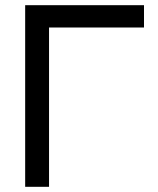

<svg xmlns="http://www.w3.org/2000/svg" viewBox="-20 -720 608 740"><path d="M77 0V-700H535V-614H169V0Z"/></svg>

Font: Zen Kaku Gothic Antique Medium
Style: Regular
Weight: 500
Designer: Yoshimichi Ohira
Foundry: Positype
Version: Version 1.002